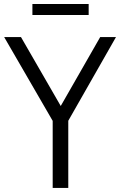

<svg xmlns="http://www.w3.org/2000/svg" viewBox="-38 -922 588 942"><path d="M531 -740 297 -329.5V0H220.5V-329L-17.5 -740H65L260 -402L453.5 -740ZM121 -848.5V-902.5H397V-848.5Z"/></svg>

Font: Encode Sans Condensed
Style: Regular
Weight: 400
Width: 3
Designer: Multiple Designers
Foundry: Impallari Type
Version: Version 2.000